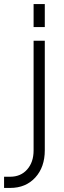

<svg xmlns="http://www.w3.org/2000/svg" viewBox="-90 -740 315 943"><path d="M-70 183V128H-40Q12 128 43.5 92.2Q75 56.5 75 -1V-540H130V-2Q130 81 83.2 132Q36.5 183 -40 183ZM75 -607V-720H130V-607Z"/></svg>

Font: Mohave Light
Style: Regular
Weight: 300
Designer: Gumpita Rahayu
Foundry: Tokotype
Version: Version 2.003